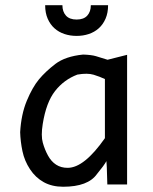

<svg xmlns="http://www.w3.org/2000/svg" viewBox="-20 -710 590 739"><path d="M144.5 -232.9C153.3 -288.2 169.1 -330.5 191.9 -359.6C214.7 -388.8 243.3 -409.8 277.8 -422.9C303.5 -427.4 324.4 -427.2 340.3 -422.4C356.3 -417.5 370.8 -411.9 383.8 -405.8V-178.2C357.4 -140.5 332.3 -112 308.3 -92.8C284.4 -73.6 261.7 -64 240.2 -64C223.3 -64 208.6 -68 196 -76.2C183.5 -84.3 173.1 -95.9 164.8 -111.1C156.5 -126.2 149.8 -142.7 144.8 -160.6C139.7 -178.5 139.6 -202.6 144.5 -232.9ZM389.6 -89.8 391.1 -65.9 393.1 0H469.2V-499L394 -480C375.8 -485.5 361 -490.1 349.6 -493.7C338.2 -497.2 321.6 -499.3 299.8 -500C254.2 -495.4 218.7 -483.4 193.1 -463.9C167.6 -444.3 146.4 -424.4 129.6 -404.1C112.9 -383.7 97.3 -356.3 83 -321.8C68.7 -287.3 60.2 -247.1 57.6 -201.2C58.3 -177.4 61.2 -153.1 66.4 -128.2C71.6 -103.3 81.3 -80.1 95.5 -58.6C109.6 -37.1 127.3 -20.5 148.4 -8.8C169.6 2.9 194.5 8.8 223.1 8.8C286.9 8.8 330.4 -7.6 353.5 -40.5C371.1 -61.7 383.1 -78.1 389.6 -89.8ZM396 -689.9H329.6C329.6 -673.3 325 -660 315.9 -649.9C306.8 -639.8 293.1 -634.8 274.9 -634.8C256.7 -634.8 243 -639.8 233.9 -649.9C224.8 -660 220.2 -673.3 220.2 -689.9H153.8C153.8 -670.1 157.1 -652.8 163.6 -637.9C170.1 -623.1 178.8 -610.8 189.7 -601.1C200.6 -591.3 213.4 -584 228 -579.1C242.7 -574.2 258.3 -571.8 274.9 -571.8C291.5 -571.8 307.1 -574.2 321.8 -579.1C336.4 -584 349.2 -591.3 360.1 -601.1C371 -610.8 379.7 -623.1 386.2 -637.9C392.7 -652.8 396 -670.1 396 -689.9ZM0 -490.2Z"/></svg>

Font: CodeNewRoman Nerd Font Mono
Style: Regular
Weight: 400
Monospace: yes
Designer: Sam Radian
Foundry: Code New Roman
Version: Version 2.00 November 29, 2014;Nerd Fonts 3.2.1